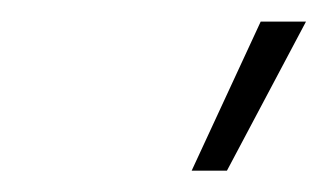

<svg xmlns="http://www.w3.org/2000/svg" viewBox="-20 -792 304 178"><path d="M157.7 -633.8 221.7 -772H263.7L190.4 -633.8Z"/></svg>

Font: Roboto ExtraLight
Style: Italic
Weight: 250
Designer: Christian Robertson
Foundry: Google
Version: Version 3.009; 2024